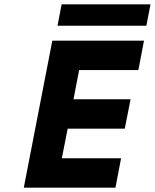

<svg xmlns="http://www.w3.org/2000/svg" viewBox="-20 -868 716 888"><path d="M222 -680H646L620 -544H346L320 -409H584L557 -273H293L266 -136H540L514 0H90ZM265 -848H676L657 -749H246Z"/></svg>

Font: Teachers[wght] Italic
Style: Regular
Weight: 400
Designer: Alfredo Marco Pradil & Chank Diesel
Version: Version 1.000;Glyphs 3.1.2 (3151)